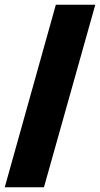

<svg xmlns="http://www.w3.org/2000/svg" viewBox="-30 -641 421 808"><path d="M371 -621 155 147H-10L205 -621Z"/></svg>

Font: Passion One
Style: Regular
Weight: 400
Designer: Alejandro Lo Celso
Foundry: Fontstage
Version: Version 1.002